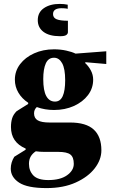

<svg xmlns="http://www.w3.org/2000/svg" viewBox="-20 -721 578 981"><path d="M256 -159Q209 -159 168 -174Q154 -161 154 -142Q154 -117 173 -106Q192 -95 234 -95H338Q420 -95 459 -59Q498 -23 498 47Q498 95 464 139Q430 183 367 211.5Q304 240 218 240Q120 240 77.5 212Q35 184 35 141Q35 109 53 80L111 44V38Q36 6 36 -72Q36 -97 42 -116.5Q48 -136 65 -153L124 -190V-196Q92 -217 74 -247.5Q56 -278 56 -314Q56 -358 82.5 -393Q109 -428 154.5 -448.5Q200 -469 256 -469Q289 -469 318.5 -462.5Q348 -456 366 -447L523 -459V-394L418 -403L414 -400Q432 -384 444 -361.5Q456 -339 456 -314Q456 -270 429.5 -235Q403 -200 357.5 -179.5Q312 -159 256 -159ZM261 -202Q288 -202 300.5 -230Q313 -258 313 -311Q313 -370 297.5 -398Q282 -426 256 -426Q227 -426 214 -397Q201 -368 201 -317Q201 -258 216.5 -230Q232 -202 261 -202ZM128 116Q128 152 150.5 175.5Q173 199 227 199Q288 199 322.5 174.5Q357 150 357 116Q357 82 339.5 68.5Q322 55 278 55H206Q183 55 163 52Q146 63 137 78.5Q128 94 128 116ZM287 -536Q232 -536 202.5 -558Q173 -580 173 -618Q173 -658 204.5 -679.5Q236 -701 285 -701Q295 -701 306.5 -700Q318 -699 326 -697V-676Q318 -678 309 -678.5Q300 -679 295 -679Q251 -679 251 -649Q251 -630 269.5 -622.5Q288 -615 327 -615V-557Q327 -548 318.5 -542Q310 -536 287 -536Z"/></svg>

Font: Spectral ExtraBold
Style: Regular
Weight: 800
Designer: Jean-Baptiste Levee
Foundry: Production Type
Version: Version 2.001